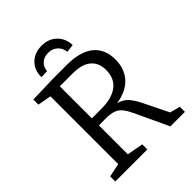

<svg xmlns="http://www.w3.org/2000/svg" viewBox="-245 -1017 1148 1148"><g transform="rotate(-45 329.0 -443.0)"><path d="M49 0V-43L135 -61V-634L49 -650V-693L220 -698H337Q450 -698 508 -651Q566 -604 566 -515Q566 -439 522 -388.5Q478 -338 388 -323Q429 -312 451.5 -286.5Q474 -261 495 -219L573 -60L638 -43V0H515L423 -197Q404 -239 386.5 -263Q369 -287 343 -297Q317 -307 271 -307L217 -306V-62L320 -43V0ZM327 -637H217V-366H297Q386 -366 434 -402.5Q482 -439 482 -510Q482 -571 443 -604Q404 -637 327 -637ZM311 -886Q370 -886 407 -850Q444 -814 446 -757L395 -751Q391 -786 367.5 -807Q344 -828 309 -828Q274 -828 252 -808Q230 -788 227 -755L178 -753Q177 -812 214 -849Q251 -886 311 -886Z"/></g></svg>

Font: Bitter
Style: Regular
Weight: 400
Designer: Sol Matas, and Bitter project Authors
Foundry: Sol Matas
Version: Version 2.001